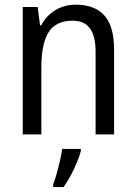

<svg xmlns="http://www.w3.org/2000/svg" viewBox="-20 -565 572 807"><path d="M298.8 -545.4Q377.9 -545.4 418.7 -500Q459.5 -454.6 459.5 -356.9V0H381.8V-346.7Q381.8 -412.6 358.2 -445.3Q334.5 -478 285.2 -478Q214.4 -478 184.1 -429.4Q153.8 -380.9 153.8 -281.2V0H75.7V-535.6H138.2L148.4 -458.5H153.3Q167.5 -485.8 189.5 -505.4Q211.4 -524.9 239.3 -535.2Q267.1 -545.4 298.8 -545.4ZM319.8 61V69.8Q314 91.8 302.7 118.9Q291.5 146 277.1 172.9Q262.7 199.7 247.1 221.2H203.6V209.5Q210.4 192.4 218 165.3Q225.6 138.2 232.2 109.9Q238.8 81.5 241.2 61Z"/></svg>

Font: Open Sans SemiCondensed
Style: Regular
Weight: 400
Width: 4
Designer: Monotype Design Team
Foundry: Monotype Imaging Inc.
Version: Version 3.000